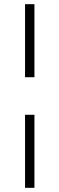

<svg xmlns="http://www.w3.org/2000/svg" viewBox="-20 -720 285 920"><path d="M100 -350V-700H145V-350ZM100 180V-170H145V180Z"/></svg>

Font: Cinzel Decorative
Style: Regular
Weight: 400
Designer: Natanael Gama
Version: Version 1.001;PS 001.001;hotconv 1.0.56;makeotf.lib2.0.21325